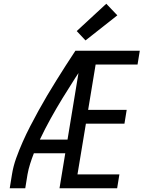

<svg xmlns="http://www.w3.org/2000/svg" viewBox="-20 -1006 790 1026"><path d="M32 0 44 -74Q51 -118 66.5 -161Q82 -204 101 -247Q120 -290 141.5 -331.5Q163 -373 185.5 -414Q208 -455 232 -495.5Q256 -536 281 -576Q306 -616 331.5 -656Q357 -696 383 -735H419L416 -715L451 -694Q416 -642 381.5 -588.5Q347 -535 314 -481Q281 -427 250.5 -372Q220 -317 193 -260H341L329 -187H161Q150 -159 141 -130.5Q132 -102 127 -74L115 0ZM298 0 419 -735H727L715 -661H491L451 -419H657L645 -345H439L394 -74H618L606 0ZM437 -790 390 -840 548 -986 607 -924Z"/></svg>

Font: Zed Sans Extended
Style: Italic
Weight: 400
Width: 7
Italic angle: -9°
Designer: Belleve Invis
Foundry: Belleve Invis
Version: Version 1.0.0; ttfautohint (v1.8.4)